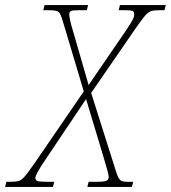

<svg xmlns="http://www.w3.org/2000/svg" viewBox="-71 -734 671 754"><path d="M580 -714 575 -694H557Q533 -694 521.5 -690Q510 -686 497 -670.5Q484 -655 455 -613L287 -369L382 -69Q389 -45 394.5 -35.5Q400 -26 407.5 -23Q415 -20 431 -20H452L447 0H272L277 -20H307Q337 -20 346.5 -24Q356 -28 356 -40Q356 -49 338 -109L267 -345L108 -108Q68 -49 68 -36Q68 -26 76.5 -23Q85 -20 118 -20H142L137 0H-51L-46 -20H-30Q-7 -20 4 -24Q15 -28 26.5 -41.5Q38 -55 64 -92L258 -375L178 -643Q170 -670 165 -679.5Q160 -689 150 -691.5Q140 -694 115 -694H99L104 -714H275L270 -694H241Q215 -694 208 -691Q201 -688 201 -678Q201 -668 205.5 -649Q210 -630 219 -601L277 -400L427 -619Q444 -645 450 -656.5Q456 -668 456 -677Q456 -688 449.5 -691Q443 -694 415 -694H395L400 -714Z"/></svg>

Font: Noto Serif NarrowThin
Style: Italic
Weight: 250
Width: 4
Italic angle: -12°
Designer: Monotype Design Team
Foundry: Monotype Imaging Inc.
Version: Version 1.001